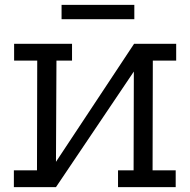

<svg xmlns="http://www.w3.org/2000/svg" viewBox="-20 -769 781 789"><path d="M38 -589H276V-520H212L210 -104L531 -589H704V-520H608L607 -69H702V0H465V-69H529L530 -475L210 0H37V-69H132L133 -520H38ZM233 -749H532V-690H233Z"/></svg>

Font: Podkova
Style: Regular
Weight: 400
Designer: Ilya Yudin
Foundry: Cyreal (www.cyreal.org)
Version: Version 2.103